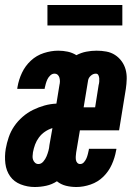

<svg xmlns="http://www.w3.org/2000/svg" viewBox="-34 -741 554 769"><path d="M105 8Q76 8 49 -2.5Q22 -13 6.5 -35Q-9 -57 -12.5 -86Q-16 -115 -11 -145Q-7 -168 1 -191.5Q9 -215 23 -235.5Q37 -256 56.5 -273Q76 -290 98.5 -301Q121 -312 144.5 -318.5Q168 -325 192 -326L204 -400Q206 -408 206 -415.5Q206 -423 204 -430Q202 -437 197 -441.5Q192 -446 184 -446Q175 -446 167.5 -439Q160 -432 156 -423.5Q152 -415 149.5 -406Q147 -397 145 -388Q145 -387 145 -386.5Q145 -386 145 -385H35Q35 -387 35.5 -388.5Q36 -390 36 -392Q41 -422 54 -449.5Q67 -477 89.5 -498Q112 -519 141.5 -528.5Q171 -538 199 -538Q219 -538 237.5 -534Q256 -530 272 -520Q291 -530 311.5 -534Q332 -538 353 -538Q373 -538 392 -534.5Q411 -531 426.5 -521Q442 -511 453 -496Q464 -481 469 -463Q474 -445 473.5 -425Q473 -405 470 -385L443 -219H286L271 -130Q270 -122 269.5 -115Q269 -108 270 -101Q271 -94 275.5 -89Q280 -84 287 -84Q296 -84 302.5 -91.5Q309 -99 312.5 -107.5Q316 -116 318 -124.5Q320 -133 322 -142Q322 -143 322 -143.5Q322 -144 322 -145H432Q432 -143 432 -141.5Q432 -140 431 -138Q426 -109 413.5 -81.5Q401 -54 379.5 -33Q358 -12 329 -2Q300 8 272 8Q250 8 230 3Q210 -2 194 -15Q194 -15 194 -15Q194 -15 194 -15Q174 -2 151 3Q128 8 105 8ZM301 -311H347L361 -400Q363 -407 363.5 -414Q364 -421 363.5 -427.5Q363 -434 360 -440Q357 -446 350 -446Q339 -446 330 -438Q321 -430 319 -420ZM120 -84Q131 -84 139.5 -94Q148 -104 152.5 -115Q157 -126 160 -137Q163 -148 164 -160L176 -228Q160 -223 146 -213.5Q132 -204 122 -190.5Q112 -177 106.5 -162Q101 -147 98 -131Q97 -123 96.5 -115.5Q96 -108 98.5 -101Q101 -94 106.5 -89Q112 -84 120 -84ZM156 -639V-721H456V-639Z"/></svg>

Font: Iosevka Curly Slab HvObl
Style: Regular
Weight: 900
Italic angle: -9°
Monospace: yes
Designer: Belleve Invis
Foundry: Belleve Invis
Version: Version 11.1.0; ttfautohint (v1.8.3)